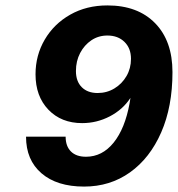

<svg xmlns="http://www.w3.org/2000/svg" viewBox="-20 -680 656 708"><path d="M616 -414Q616 -287 574.5 -192Q533 -97 459.5 -44.5Q386 8 290 8Q190 8 133 -41Q76 -90 76 -176H222Q222 -141 241.5 -121.5Q261 -102 297 -102Q357 -102 399 -154Q441 -206 458 -300Q459 -309 461 -319Q433 -276 385 -251Q337 -226 283 -226Q206 -226 158.5 -275.5Q111 -325 111 -406Q111 -476 145 -534Q179 -592 239 -626Q299 -660 376 -660Q488 -660 552 -594.5Q616 -529 616 -414ZM463 -463Q463 -502 439 -525.5Q415 -549 376 -549Q343 -549 317 -531.5Q291 -514 275.5 -484.5Q260 -455 260 -418Q260 -380 281.5 -358.5Q303 -337 340 -337Q374 -337 402 -354Q430 -371 446.5 -399.5Q463 -428 463 -463Z"/></svg>

Font: Overused Grotesk
Style: Bold Italic
Weight: 700
Italic angle: -10°
Version: Version 0.003